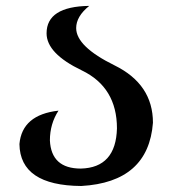

<svg xmlns="http://www.w3.org/2000/svg" viewBox="-20 -616 585 646"><path d="M253.4 9.8Q47.4 8.3 45.4 -131.3Q54.2 -230 176.8 -243.7Q147.9 -199.2 147.9 -143.6Q152.3 -48.8 252 -48.8Q370.1 -51.8 373.5 -184.1Q373.5 -322.3 255.1 -379.2Q136.7 -436 136.7 -503.9Q136.7 -594.2 280.3 -596.2Q236.3 -561 236.3 -521.5Q236.3 -459.5 365.5 -396Q494.6 -332.5 494.6 -203.1Q479.5 -2.9 253.4 9.8Z"/></svg>

Font: Kelvinch
Style: Bold
Weight: 700
Designer: Paul James Miller
Foundry: High-Logic / Made with FontCreator
Version: Version 3.501;March 28, 2021;FontCreator 13.0.0.2683 64-bit